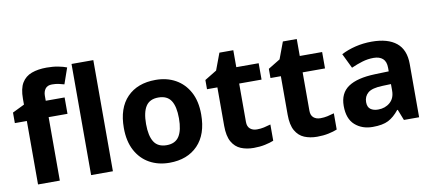

<svg xmlns="http://www.w3.org/2000/svg" viewBox="-69 -1024 2922 1293"><g transform="rotate(-10 1391.5 -377.5)"><path d="M380 -434H251V0H102V-434H20V-506L102 -546V-586Q102 -656 125.5 -694.5Q149 -733 192.5 -749Q236 -765 295 -765Q339 -765 374.5 -758Q410 -751 432 -742L394 -633Q377 -638 357 -642.5Q337 -647 311 -647Q280 -647 265.5 -628Q251 -609 251 -580V-546H380ZM614 0H465V-760H614Z M1266 -274Q1266 -138 1194.5 -64Q1123 10 1000 10Q924 10 864.5 -23Q805 -56 771 -119.5Q737 -183 737 -274Q737 -410 808 -483Q879 -556 1003 -556Q1080 -556 1139 -523Q1198 -490 1232 -427.5Q1266 -365 1266 -274ZM889 -274Q889 -193 915.5 -151.5Q942 -110 1002 -110Q1061 -110 1087.5 -151.5Q1114 -193 1114 -274Q1114 -355 1087.5 -395.5Q1061 -436 1001 -436Q942 -436 915.5 -395.5Q889 -355 889 -274Z M1619 -109Q1644 -109 1667 -114Q1690 -119 1713 -126V-15Q1689 -5 1653.5 2.5Q1618 10 1576 10Q1527 10 1488.5 -6Q1450 -22 1427.5 -61.5Q1405 -101 1405 -171V-434H1334V-497L1416 -547L1459 -662H1554V-546H1707V-434H1554V-171Q1554 -140 1572 -124.5Q1590 -109 1619 -109Z M2053 -109Q2078 -109 2101 -114Q2124 -119 2147 -126V-15Q2123 -5 2087.5 2.5Q2052 10 2010 10Q1961 10 1922.5 -6Q1884 -22 1861.5 -61.5Q1839 -101 1839 -171V-434H1768V-497L1850 -547L1893 -662H1988V-546H2141V-434H1988V-171Q1988 -140 2006 -124.5Q2024 -109 2053 -109Z M2481 -557Q2591 -557 2649.5 -509.5Q2708 -462 2708 -364V0H2604L2575 -74H2571Q2536 -30 2497 -10Q2458 10 2390 10Q2317 10 2269 -32.5Q2221 -75 2221 -163Q2221 -250 2282 -291.5Q2343 -333 2465 -337L2560 -340V-364Q2560 -407 2537.5 -427Q2515 -447 2475 -447Q2435 -447 2397 -435.5Q2359 -424 2321 -407L2272 -508Q2316 -531 2369.5 -544Q2423 -557 2481 -557ZM2560 -253 2502 -251Q2430 -249 2402 -225Q2374 -201 2374 -162Q2374 -128 2394 -113.5Q2414 -99 2446 -99Q2494 -99 2527 -127.5Q2560 -156 2560 -208Z"/></g></svg>

Font: Noto Sans IKEA
Style: Bold
Weight: 600
Designer: Monotype Design Team
Foundry: Monotype Imaging Inc.
Version: Version 2.001